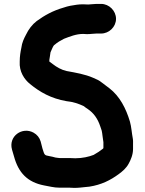

<svg xmlns="http://www.w3.org/2000/svg" viewBox="-20 -769 722 959"><path d="M351 169.5C370.9 169.5 390 167 405.2 165.4L425.2 163.4C425.4 163.4 425.7 163.4 425.9 163.4C486.8 154 531.7 130.9 572.4 101.1C591.4 87.2 610.7 71.2 623 47.9C633.2 29.3 644.5 3.8 644.5 -25V-46C644.5 -56.5 645.2 -68 643.3 -77.5C638.4 -101.9 636.4 -135.7 629 -161.5C609.1 -228 578.4 -287.7 526.8 -327.8C509.7 -341.7 502.2 -345.4 490 -355.6C474.7 -368.4 460.3 -373.8 445 -380.5C404.5 -398.2 358.8 -405.8 312.5 -414.3C286.9 -419.9 262.9 -433.9 243.7 -448.8C237.7 -453.6 231.3 -457.6 226.5 -461.6V-470.2C227.7 -479.3 230.6 -492.8 232.2 -507.6C238.9 -522.4 246.3 -541.7 250.6 -543.8C251.3 -544.2 252.5 -544.9 253.2 -545.6C266.7 -557.4 281.9 -566.4 300 -575.5C328.4 -586.2 360 -599.5 395 -599.5C400.8 -599.5 407.8 -598.5 415 -598.5C432.1 -598.5 449.4 -601.5 462 -601.5H485C524.8 -601.5 559.5 -634.7 559.5 -675C559.5 -715.1 525.1 -749.5 485 -749.5H462C448.2 -749.5 433.8 -746.6 420.4 -746.5C411.9 -747.1 402.4 -747.5 395 -747.5C383.8 -747.5 373.2 -746.8 363.2 -745.4C340.9 -742.2 321.5 -739.4 297.2 -730.9C244.4 -715.7 202.7 -692.5 163.5 -664C140.6 -646.5 122.8 -622.8 109.8 -595.6C100.2 -577.6 89.7 -556.4 86.6 -530C82.2 -510 78.6 -487.4 78.5 -461.5C75.1 -411.4 101.6 -372.1 130.1 -349.3C179.4 -309 234.5 -277.3 311.8 -263.7C312.1 -263.6 312.5 -263.6 312.9 -263.6C343.9 -260.7 373.7 -250.8 398.7 -238.7C404.2 -233.6 412.9 -228 418.1 -224.6C447.9 -204.7 468 -176.6 481.1 -137L488 -116.5C491.5 -102 492.7 -79.3 496.5 -58.8V-30L495 -26.9C482.5 -16.5 464.5 -4.7 447.6 4.7C423.9 14 391.6 21.4 356.5 21.5C349.3 20.9 338.9 20.5 329 20.5H279C275.3 20.5 272.5 20 269.8 19.6L256.7 17.8C247.7 15.1 237.5 12.7 226.2 10.7C201.1 6.3 202.5 5.6 192 -27.5L183.1 -62.3C177.4 -81.7 165.2 -96.6 147.6 -106.4C91.9 -137.3 21 -89.5 40 -21.6L50 12.4C72 93.3 116.7 141.3 200.9 157.3C226.1 161.2 247 168.5 279 168.5H329C337.2 168.5 344.2 169.5 351 169.5Z"/></svg>

Font: Smoothie
Style: SeBd
Weight: 600
Foundry: Cannot Into Space Fonts
Version: Version 0.8